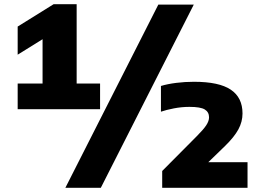

<svg xmlns="http://www.w3.org/2000/svg" viewBox="-20 -830 1238 918"><path d="M64.5 -308V-430.5H183.5V-642.5L64.5 -568.5V-703L236.5 -810H346.5V-430.5H458.5V-308ZM292.5 68 737 -808H906.5L462 68ZM755.5 68V-12.5L921 -179Q953 -211 966.2 -231.2Q979.5 -251.5 979.5 -269Q979.5 -294 959.2 -306.5Q939 -319 885.5 -319Q848.5 -319 811.2 -311.8Q774 -304.5 749.5 -296V-419Q781 -428.5 822.8 -433.8Q864.5 -439 907.5 -439Q1027.5 -439 1083.5 -401.2Q1139.5 -363.5 1139.5 -287.5Q1139.5 -248 1119.8 -211.5Q1100 -175 1056.5 -132.5L976 -54.5H1163.5V68Z"/></svg>

Font: Encode Sans Expanded Expanded ExtraBold
Style: Regular
Weight: 800
Width: 7
Designer: Multiple Designers
Foundry: Impallari Type
Version: Version 3.000; ttfautohint (v1.8.3) -l 8 -r 50 -G 200 -x 14 